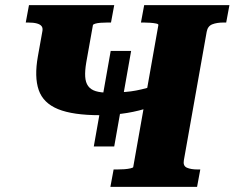

<svg xmlns="http://www.w3.org/2000/svg" viewBox="-20 -730 916 750"><path d="M346.4 -158 412.4 -531H492.2L426.2 -158ZM128 -510 145.2 -606Q148.2 -619.6 142.9 -627.1Q137.6 -634.6 124.3 -638.3Q111 -642 89.6 -642H80.6L93.2 -710H426.2L413.6 -642H399.6Q385.6 -642 372.7 -641Q359.8 -640 351.9 -637.5Q344 -635 343 -632L317 -486.4Q311.4 -453.6 312.8 -430.7Q314.2 -407.8 324.3 -393.9Q334.4 -380 353.8 -374Q373.2 -368 403.4 -368Q433 -368 471.5 -371Q510 -374 554.1 -386.4Q598.2 -398.8 645 -427.4L629.2 -340Q592.2 -318.2 546.1 -304.7Q500 -291.2 454.1 -285.6Q408.2 -280 371 -280Q264.8 -280 206.8 -303.7Q148.8 -327.4 131.2 -378.4Q113.6 -429.4 128 -510ZM411.2 0 423.8 -68H438.2Q451.8 -68 465.8 -69Q479.8 -70 490.1 -72.5Q500.4 -75 500.4 -77.4L598.6 -632Q599.6 -636 590.4 -638Q581.2 -640 568.1 -641Q555 -642 542 -642H530.6L543.2 -710H876.2L863.6 -642H853.2Q827 -642 809.2 -635Q791.4 -628 787.4 -606L698.2 -104Q694.2 -82 710 -75Q725.8 -68 752 -68H762.4L749.8 0Z"/></svg>

Font: Roboto Serif 20pt
Style: Italic
Weight: 400
Italic angle: -10°
Designer: Greg Gazdowicz
Foundry: Commercial Type
Version: Version 1.008